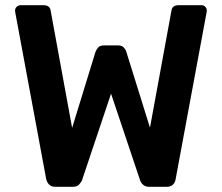

<svg xmlns="http://www.w3.org/2000/svg" viewBox="-20 -720 856 740"><path d="M193 0Q178 0 169.5 -8.5Q161 -17 158 -30L39 -671Q38 -678 38 -679Q38 -688 44.5 -694Q51 -700 59 -700H147Q172 -700 175 -680L258 -227L348 -520Q351 -528 358 -536.5Q365 -545 381 -545H435Q450 -545 457.5 -536.5Q465 -528 467 -520L558 -228L641 -680Q644 -700 669 -700H757Q765 -700 771 -694Q777 -688 777 -679Q777 -678 776 -671L657 -30Q655 -17 646.5 -8.5Q638 0 622 0H555Q540 0 531.5 -8Q523 -16 520 -25L408 -359L296 -25Q292 -16 284 -8Q276 0 260 0Z"/></svg>

Font: Rubik Medium
Style: Regular
Weight: 500
Designer: Hubert and Fischer
Foundry: Hubert and Fischer
Version: Version 2.300; ttfautohint (v1.8.4.7-5d5b);gftools[0.9.30]